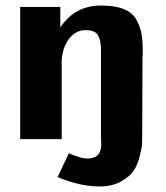

<svg xmlns="http://www.w3.org/2000/svg" viewBox="-20 -503 601 694"><path d="M53 0V-478H198V-404Q251 -483 345 -483Q396 -483 428 -470Q460 -457 474 -430Q488 -403 492 -378Q496 -353 496 -312Q496 -308 495.5 -301.5Q495 -295 495 -292V-272Q495 -228 494.5 -141Q494 -54 494 -10Q494 7 493 21Q492 35 484 65.5Q476 96 461.5 116.5Q447 137 415.5 154Q384 171 340 171Q269 171 188 137L229 51Q272 70 296 70Q346 70 346 19Q346 14 345.5 4.5Q345 -5 345 -10V-323Q345 -358 334 -376Q323 -394 290 -394Q262 -394 242 -376Q209 -347 203 -288V0Z"/></svg>

Font: Coval
Style: Black
Weight: 1000
Foundry: Context Ltd
Version: Version 001.000